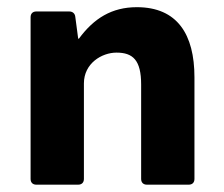

<svg xmlns="http://www.w3.org/2000/svg" viewBox="-20 -504 610 524"><path d="M353.5 -484.4C285.2 -484.4 236.3 -454.1 195.3 -398.4H193.4L185.5 -458C184.6 -466.8 178.7 -472.7 168.9 -472.7H79.1C69.3 -472.7 63.5 -466.8 63.5 -457V-15.6C63.5 -5.9 69.3 0 79.1 0H193.4C203.1 0 209 -5.9 209 -15.6V-276.4C209 -331.1 257.8 -360.4 297.9 -360.4C342.8 -360.4 365.2 -339.8 365.2 -273.4V-15.6C365.2 -5.9 371.1 0 380.9 0H495.1C504.9 0 510.7 -5.9 510.7 -15.6V-293C510.7 -410.2 463.9 -484.4 353.5 -484.4Z"/></svg>

Font: Ed Sans Neue
Style: Bold
Weight: 700
Designer: Stephen Hutchings
Version: Version 1.004;PS 001.004;hotconv 1.0.88;makeotf.lib2.5.64775